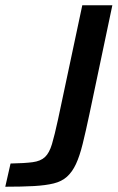

<svg xmlns="http://www.w3.org/2000/svg" viewBox="-44 -708 446 728"><path d="M-24 0 -4 -88Q49 -89 79.5 -93Q110 -97 126.5 -112.5Q143 -128 153 -161.5Q163 -195 176 -255L268 -688H382L295 -275Q281 -209 269.5 -162.5Q258 -116 244 -86Q230 -56 210 -38Q190 -20 159.5 -12.5Q129 -5 84.5 -2.5Q40 0 -24 0Z"/></svg>

Font: Saira Thin Medium
Style: Italic
Weight: 500
Italic angle: -12°
Version: Version 1.101